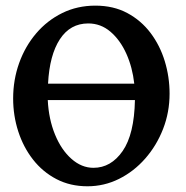

<svg xmlns="http://www.w3.org/2000/svg" viewBox="-20 -650 662 685"><path d="M292 14.6Q230.5 14.6 181.4 -11Q132.3 -36.6 97.9 -80.6Q63.5 -124.5 45.2 -180.9Q26.9 -237.3 26.9 -298.8Q26.9 -365.2 48.3 -425Q69.8 -484.9 109.1 -531Q148.4 -577.1 202.1 -603.5Q255.9 -629.9 320.3 -629.9Q384.8 -629.9 434.1 -603.5Q483.4 -577.1 517.1 -532.5Q550.8 -487.8 567.9 -431.6Q585 -375.5 585 -315.9Q585 -249.5 561.8 -189.9Q538.6 -130.4 498 -84.2Q457.5 -38.1 404.5 -11.7Q351.6 14.6 292 14.6ZM151.4 -351.6H459Q452.6 -409.7 430.7 -458.5Q408.7 -507.3 374 -536.9Q339.4 -566.4 294.9 -566.4Q230.5 -566.4 193.6 -510Q156.7 -453.6 151.4 -351.6ZM313.5 -51.3Q376 -51.3 417.5 -111.1Q459 -170.9 461.4 -293H150.4Q153.8 -224.6 176.3 -169.9Q198.7 -115.2 234.9 -83.3Q271 -51.3 313.5 -51.3Z"/></svg>

Font: David Libre
Style: Bold
Weight: 700
Designer: Ismar David, J. Victor Gaultney, Annie Olsen and Meir Sadan
Foundry: Monotype Imaging Inc. & SIL International
Version: Version 1.100; ttfautohint (v1.8.4.7-5d5b)